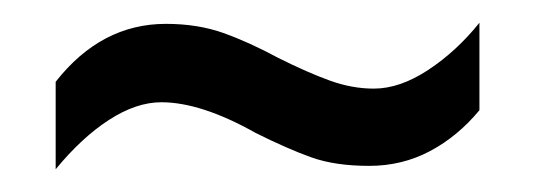

<svg xmlns="http://www.w3.org/2000/svg" viewBox="-20 -503 469 169"><path d="M205 -386Q157 -413 122 -413Q100 -413 76 -397.5Q52 -382 29 -354V-431Q69 -482 126 -482Q154 -482 176.5 -474Q199 -466 225 -452Q251 -439 270.5 -432Q290 -425 309 -425Q332 -425 357 -441.5Q382 -458 402 -483V-406Q383 -383 358.5 -370Q334 -357 305 -357Q275 -357 254 -364.5Q233 -372 205 -386Z"/></svg>

Font: Noto Sans Malayalam UI ExtraCondensed
Style: Regular
Weight: 400
Width: 2
Designer: Jelle Bosma - Monotype Design Team
Foundry: Monotype Imaging Inc.
Version: Version 2.104; ttfautohint (v1.8.4.7-5d5b)